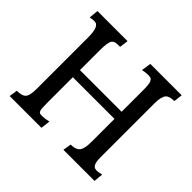

<svg xmlns="http://www.w3.org/2000/svg" viewBox="-170 -960 1174 1174"><g transform="rotate(45 416.5 -373.5)"><path d="M725.1 -57.1Q732.9 -53.7 744.6 -53.7Q756.3 -53.7 783.7 -60.5L777.8 0H508.8L517.6 -53.7Q564.9 -53.7 582 -79.1Q596.2 -101.1 596.2 -159.7V-354.5H235.8V-131.3Q235.8 -79.1 240.5 -68.6Q245.1 -58.1 251.2 -55.9Q257.3 -53.7 270.5 -53.7Q294.9 -53.7 326.2 -61.5L318.8 0H43.9L52.2 -53.7Q101.1 -53.7 116.2 -75.2Q129.9 -93.8 129.9 -149.9V-596.2Q129.9 -690.4 88.4 -690.4Q70.8 -690.4 50.3 -686L56.2 -747.1H316.4L309.1 -690.4Q286.6 -690.4 272.5 -688Q258.3 -685.5 250 -675.8Q235.8 -658.2 235.8 -589.8V-416H596.2V-592.8Q596.2 -654.3 589.6 -668.9Q583 -683.6 575.2 -687Q567.4 -690.4 552.7 -690.4Q529.8 -690.4 503.9 -684.6L513.2 -747.1H784.7L777.8 -690.4Q734.9 -690.4 719.7 -672.4Q701.7 -651.4 701.7 -592.3V-126Q701.7 -67.4 725.1 -57.1Z"/></g></svg>

Font: HeadlandOne
Style: Regular
Weight: 400
Designer: Gary Lonergan
Foundry: Sorkin Type Co.
Version: Version 1.002